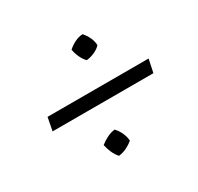

<svg xmlns="http://www.w3.org/2000/svg" viewBox="-108 -645 748 724"><g transform="rotate(-30 265.5 -283.0)"><path d="M47 -255 58 -312H498L486 -255ZM218 -50Q207 -62 199.5 -78.5Q192 -95 188 -114Q202 -125 218.5 -133.5Q235 -142 253 -144Q266 -130 273.5 -113Q281 -96 282 -79Q269 -68 252.5 -60Q236 -52 218 -50ZM293 -423Q282 -434 274 -451Q266 -468 263 -486Q276 -498 293 -506.5Q310 -515 328 -516Q340 -503 348 -485.5Q356 -468 356 -452Q345 -440 328 -432.5Q311 -425 293 -423Z"/></g></svg>

Font: Piazzolla Thin
Style: Italic
Weight: 400
Italic angle: -11.3°
Version: Version 2.005